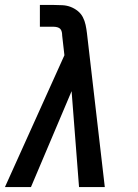

<svg xmlns="http://www.w3.org/2000/svg" viewBox="-37 -755 557 775"><path d="M-17 0 223 -532 214 -611Q214 -618 212.5 -625.5Q211 -633 206.5 -638Q202 -643 194.5 -645Q187 -647 180 -647H124V-735H180Q198 -735 215.5 -734Q233 -733 248.5 -727Q264 -721 277 -710.5Q290 -700 297.5 -685.5Q305 -671 308.5 -654.5Q312 -638 314 -621L386 0H282L252 -387L88 0Z"/></svg>

Font: Iosevka SS04 Semibold
Style: Italic
Weight: 600
Italic angle: -9°
Monospace: yes
Designer: Belleve Invis
Foundry: Belleve Invis
Version: Version 19.0.0; ttfautohint (v1.8.4)